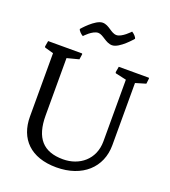

<svg xmlns="http://www.w3.org/2000/svg" viewBox="-172 -1095 1092 1236"><g transform="rotate(20 374.0 -477.0)"><path d="M87.4 -232.4C87.4 -80.1 181.6 17.6 357.9 17.6C536.1 17.6 648.9 -87.4 648.9 -240.2V-666L719.2 -687L723.6 -724.1L721.2 -728.5H515.1L508.3 -689L511.7 -682.6L586.4 -666V-243.7C586.4 -118.7 492.2 -45.9 380.4 -45.9C245.1 -45.9 179.7 -118.7 179.7 -273.4V-666L260.7 -687L266.1 -724.1L263.7 -728.5H31.2L24.4 -689L27.8 -682.6L87.4 -666ZM230 -835C230 -835 277.8 -888.7 316.9 -888.7C350.6 -888.7 382.3 -843.8 426.3 -843.8C477.1 -843.8 551.8 -933.6 551.8 -933.6C550.3 -944.8 533.2 -962.4 518.6 -970.7C518.6 -970.7 467.8 -915 430.7 -915C392.6 -915 366.2 -960 321.3 -960C271 -960 196.3 -871.6 196.3 -871.6C197.3 -860.4 217.8 -840.8 230 -835Z"/></g></svg>

Font: Trykker
Style: Regular
Weight: 400
Designer: Magnus Gaarde
Foundry: Magnus Gaarde
Version: Version 1.001